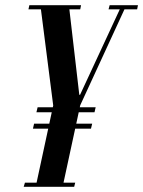

<svg xmlns="http://www.w3.org/2000/svg" viewBox="-20 -719 551 739"><path d="M124.8 -306.2H348.2L343.8 -287H120.2ZM111.2 -243H334.8L330.2 -223.8H106.8ZM71.2 0 76 -16H120.8L184.8 -313L137.5 -683H89.5L93 -699H292L288.8 -683H247L285.2 -354.2H288.2L441 -683H397.8L402 -699H511L507.8 -683H459L288.8 -313.8L224.5 -16H269.5L265.5 0Z"/></svg>

Font: Emberly Black
Style: Italic
Weight: 900
Italic angle: -12°
Designer: Rajesh Rajput
Foundry: Rajesh Rajput
Version: Version 1.000